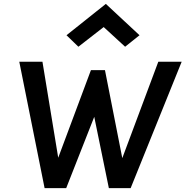

<svg xmlns="http://www.w3.org/2000/svg" viewBox="-20 -966 953 986"><path d="M79 -649H198L279 -156L447 -606H519L608 -154L793 -649H913L651 0H539L464 -366L320 0H209ZM382.5 -726 321.5 -785 523.5 -946 696.5 -785 622.5 -726 512.5 -827Z"/></svg>

Font: Karla
Style: Bold Italic
Weight: 700
Italic angle: -8°
Designer: Jonathan Pinhorn
Version: Version 2.004;gftools[0.9.33]